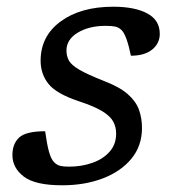

<svg xmlns="http://www.w3.org/2000/svg" viewBox="-20 -542 518 572"><path d="M114.5 -151Q120 -111 126 -89.8Q132 -68.5 140.5 -59.5Q149 -50.5 159 -48Q169 -45.5 185.5 -45.5Q223 -45.5 255 -56.8Q287 -68 306.5 -90Q326 -112 326 -144Q326 -164 317.2 -180Q308.5 -196 285 -210.5Q261.5 -225 216 -240Q148 -262.5 124.5 -292Q101 -321.5 101 -361Q101 -434.5 160.8 -478.2Q220.5 -522 317.5 -522Q381.5 -522 418.8 -502Q456 -482 456 -441Q456 -413 433.5 -394.5Q411 -376 370 -376Q357 -439 341.5 -453Q333 -461 322.2 -463Q311.5 -465 294.5 -465Q245.5 -465 211.8 -444.8Q178 -424.5 178 -391.5Q178 -374.5 185.5 -361.2Q193 -348 216.5 -334.2Q240 -320.5 288 -301.5Q336.5 -283 361 -261.2Q385.5 -239.5 394.2 -214.5Q403 -189.5 403 -160.5Q403 -107.5 371.5 -69.2Q340 -31 286.2 -10.5Q232.5 10 165.5 10Q84.5 10 50.8 -16Q17 -42 17 -80Q17 -113.5 37 -132.2Q57 -151 114.5 -151Z"/></svg>

Font: Newsreader Caption
Style: Italic
Weight: 400
Italic angle: -17°
Designer: Hugues Gentile
Foundry: Production Type
Version: Version 1.001